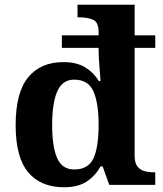

<svg xmlns="http://www.w3.org/2000/svg" viewBox="-20 -780 689 810"><path d="M250 10Q152 10 99 -53Q46 -116 46 -252Q46 -389 98.5 -453.5Q151 -518 248 -518Q304 -518 340 -495.5Q376 -473 397 -438H404Q404 -438 403 -454Q402 -470 400 -493Q398 -516 397 -537Q396 -558 396 -568V-578H241V-631H396V-645Q396 -687 372 -697Q348 -707 315 -707H307V-760H548V-631H635V-578H548V-123Q548 -93 559.5 -78Q571 -63 590 -58Q609 -53 631 -53H635V0H441L413 -78H404Q382 -38 345.5 -14Q309 10 250 10ZM293 -65Q352 -65 374 -111.5Q396 -158 396 -254Q396 -346 374 -395Q352 -444 293 -444Q243 -444 221.5 -394.5Q200 -345 200 -253Q200 -159 221.5 -112Q243 -65 293 -65Z"/></svg>

Font: Noto Serif Oriya
Style: Bold
Weight: 700
Designer: David Williams
Foundry: Google LLC, David Williams
Version: Version 1.051; ttfautohint (v1.8.4.7-5d5b)